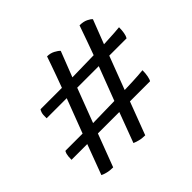

<svg xmlns="http://www.w3.org/2000/svg" viewBox="-151 -756 932 932"><g transform="rotate(-45 315.0 -290.0)"><path d="M129 14Q105 14 87 9Q69 4 62 0L120 -155H12Q12 -180 15.5 -192.5Q19 -205 23 -207H140L207 -383H69Q68 -409 72.5 -421.5Q77 -434 80 -435H226Q237 -464 247.5 -493.5Q258 -523 267.5 -549.5Q277 -576 283 -594Q305 -594 323 -584.5Q341 -575 349 -566L298 -435L447 -438Q458 -469 472 -507Q486 -545 501 -589Q527 -589 544.5 -580.5Q562 -572 568 -564L520 -440Q567 -442 594 -444Q621 -446 630 -447Q630 -426 627 -409.5Q624 -393 618 -383H499L434 -212Q500 -214 526.5 -216Q553 -218 563 -219Q563 -197 559.5 -179.5Q556 -162 551 -155H413L349 14Q326 14 308.5 9Q291 4 282 0L340 -155H193ZM212 -207 361 -210 427 -383H279Z"/></g></svg>

Font: Texturina 12pt SemiBold
Style: Italic
Weight: 600
Italic angle: -11°
Version: Version 1.002